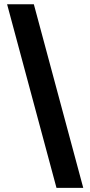

<svg xmlns="http://www.w3.org/2000/svg" viewBox="-20 -782 428 911"><path d="M13.7 -761.7H140.6L375 109.4H248Z"/></svg>

Font: Inter RS Variable
Style: Regular
Weight: 400
Designer: Rasmus Andersson (customised by Maria Ramos and Noel Pretorius)
Foundry: rsms
Version: Version 3.001;Glyphs 3.2.3 (3260)